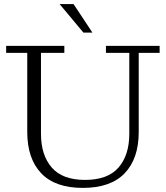

<svg xmlns="http://www.w3.org/2000/svg" viewBox="-20 -906 809 937"><path d="M384 11Q249 11 181 -60.5Q113 -132 113 -262V-648H10V-682H294V-648H180V-253Q180 -149 232.5 -88.5Q285 -28 395 -28Q506 -28 558.5 -88.5Q611 -149 611 -253V-648H497V-682H759V-648H657V-262Q657 -132 588.5 -60.5Q520 11 384 11ZM387 -747 271 -886H339L431 -747Z"/></svg>

Font: Montagu Slab 144pt Light
Style: Regular
Weight: 300
Designer: Florian Karsten
Foundry: Florian Karsten
Version: Version 1.000